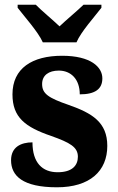

<svg xmlns="http://www.w3.org/2000/svg" viewBox="-20 -786 501 816"><path d="M162 -606H305C324 -651 382 -715 411 -753V-766H335C312 -743 261 -701 233 -674C205 -701 154 -743 132 -766H55V-753C84 -715 142 -651 162 -606ZM222 10C362 10 436 -59 436 -166C436 -266 372 -305 272 -340C185 -370 159 -388 159 -429C159 -466 187 -486 230 -486C281 -486 319 -450 319 -385C385 -385 415 -408 415 -453C415 -501 366 -549 244 -549C117 -549 33 -496 33 -385C33 -287 87 -246 198 -208C277 -180 311 -161 311 -120C311 -83 287 -54 225 -54C160 -54 118 -94 118 -181C69 -181 27 -161 27 -105C27 -39 76 10 222 10Z"/></svg>

Font: Noto Serif Sinhala SemiCondensed ExtraBold
Style: Regular
Weight: 800
Width: 4
Designer: Jelle Bosma - Monotype Design Team
Foundry: Monotype Imaging Inc.
Version: Version 2.007